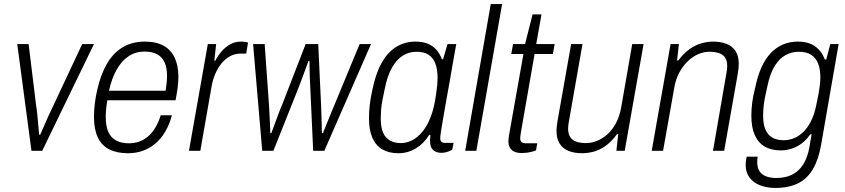

<svg xmlns="http://www.w3.org/2000/svg" viewBox="-20 -743 4161 946"><path d="M135 0 65 -526H121L158 -223Q161 -207 163.5 -181.5Q166 -156 168.5 -128.5Q171 -101 173 -79H178Q187 -99 198.5 -126Q210 -153 222 -179Q234 -205 243 -223L385 -526H443L188 0Z M611 12Q555 12 517.5 -7.5Q480 -27 461.5 -67Q443 -107 443 -166Q443 -201 447.5 -236Q452 -271 460 -304Q476 -374 505.5 -426.5Q535 -479 582 -508.5Q629 -538 694 -538Q750 -538 786.5 -517.5Q823 -497 841 -458Q859 -419 859 -364Q859 -338 855 -309Q851 -280 845 -249H509Q505 -227 503 -206.5Q501 -186 501 -167Q501 -121 514 -92.5Q527 -64 552.5 -50.5Q578 -37 615 -37Q641 -37 664.5 -45Q688 -53 708.5 -70Q729 -87 745 -113.5Q761 -140 772 -175H827Q815 -130 794.5 -95Q774 -60 746.5 -36.5Q719 -13 685 -0.5Q651 12 611 12ZM517 -296H796Q799 -316 801 -334.5Q803 -353 803 -369Q803 -409 791 -435.5Q779 -462 754.5 -475.5Q730 -489 691 -489Q648 -489 613 -465.5Q578 -442 554 -398.5Q530 -355 517 -296Z M911 0 1004 -526H1045L1036 -444H1041Q1053 -468 1071 -489Q1089 -510 1113 -524Q1137 -538 1168 -538Q1180 -538 1189 -536.5Q1198 -535 1202 -533L1193 -479H1166Q1138 -479 1114.5 -466.5Q1091 -454 1072.5 -432Q1054 -410 1041 -380Q1028 -350 1022 -314L967 0Z M1272 0 1227 -526H1284L1305 -230Q1306 -214 1307.5 -188Q1309 -162 1310 -135Q1311 -108 1312 -87H1317Q1324 -107 1333.5 -132Q1343 -157 1352 -182Q1361 -207 1369 -224L1486 -526H1548L1562 -224Q1563 -207 1563.5 -182Q1564 -157 1565 -132Q1566 -107 1566 -87H1571Q1579 -107 1589.5 -132.5Q1600 -158 1610 -183Q1620 -208 1627 -224L1752 -526H1808L1578 0H1523L1509 -307Q1508 -323 1507 -347.5Q1506 -372 1505.5 -398Q1505 -424 1505 -443H1500Q1493 -424 1483.5 -398Q1474 -372 1465 -347.5Q1456 -323 1449 -306L1327 0Z M1943 12Q1897 12 1864.5 -6.5Q1832 -25 1815 -63.5Q1798 -102 1798 -161Q1798 -193 1802 -227.5Q1806 -262 1814 -297Q1830 -378 1859.5 -431.5Q1889 -485 1931.5 -511.5Q1974 -538 2027 -538Q2062 -538 2087 -528Q2112 -518 2129.5 -498.5Q2147 -479 2157 -451H2163L2185 -526H2228L2207 -408Q2203 -381 2195.5 -340.5Q2188 -300 2180 -255Q2172 -210 2165 -169.5Q2158 -129 2153.5 -100Q2149 -71 2149 -62Q2149 -51 2154.5 -45Q2160 -39 2173 -39H2215L2208 -5Q2199 0 2185 5Q2171 10 2155 10Q2130 10 2115 -3Q2100 -16 2099 -43Q2098 -50 2099 -58.5Q2100 -67 2101 -77L2095 -79Q2069 -36 2029 -12Q1989 12 1943 12ZM1956 -38Q1979 -38 2003.5 -48.5Q2028 -59 2051.5 -83Q2075 -107 2093.5 -146.5Q2112 -186 2123 -243Q2127 -268 2130 -289Q2133 -310 2134.5 -327Q2136 -344 2136 -359Q2136 -401 2125 -430Q2114 -459 2091 -473.5Q2068 -488 2032 -488Q1996 -488 1965.5 -469.5Q1935 -451 1911.5 -410Q1888 -369 1875 -302Q1868 -271 1863.5 -245.5Q1859 -220 1857.5 -199.5Q1856 -179 1856 -160Q1856 -96 1881.5 -67Q1907 -38 1956 -38Z M2272 0 2398 -723H2454L2327 0Z M2552 11Q2527 11 2512.5 3.5Q2498 -4 2491.5 -17Q2485 -30 2485 -49Q2485 -58 2486.5 -67.5Q2488 -77 2490 -88L2559 -477H2499L2508 -526H2567L2604 -672H2648L2622 -526H2713L2704 -477H2614L2547 -94Q2546 -86 2544.5 -77Q2543 -68 2543 -63Q2543 -49 2549.5 -43Q2556 -37 2573 -37H2627L2621 -2Q2611 2 2599 5Q2587 8 2574.5 9.5Q2562 11 2552 11Z M2848 12Q2811 12 2782.5 1Q2754 -10 2738 -34.5Q2722 -59 2722 -98Q2722 -110 2723.5 -122Q2725 -134 2727 -147L2794 -526H2850L2784 -150Q2782 -140 2780.5 -129.5Q2779 -119 2779 -110Q2779 -83 2790 -67Q2801 -51 2821 -44.5Q2841 -38 2867 -38Q2894 -38 2921.5 -49Q2949 -60 2973 -81.5Q2997 -103 3015 -136.5Q3033 -170 3041 -216L3095 -526H3151L3058 0H3017L3026 -82H3020Q2994 -46 2965.5 -25.5Q2937 -5 2907.5 3.5Q2878 12 2848 12Z M3191 0 3284 -526H3325L3316 -445H3322Q3349 -481 3377.5 -501Q3406 -521 3435.5 -529.5Q3465 -538 3494 -538Q3531 -538 3559.5 -527Q3588 -516 3604 -491.5Q3620 -467 3620 -428Q3620 -417 3618.5 -404.5Q3617 -392 3615 -379L3548 0H3493L3558 -376Q3560 -387 3561.5 -397Q3563 -407 3563 -416Q3563 -444 3552.5 -459.5Q3542 -475 3522 -481.5Q3502 -488 3475 -488Q3448 -488 3421 -476.5Q3394 -465 3369.5 -442Q3345 -419 3326.5 -384.5Q3308 -350 3301 -304L3247 0Z M3800 183Q3759 183 3726 170.5Q3693 158 3673.5 132.5Q3654 107 3654 69Q3654 62 3655 52Q3656 42 3659 29H3713Q3712 37 3711.5 43.5Q3711 50 3711 57Q3711 85 3723 102Q3735 119 3756.5 126.5Q3778 134 3804 134Q3850 134 3883 117.5Q3916 101 3937.5 67Q3959 33 3968 -18Q3971 -35 3973.5 -50.5Q3976 -66 3979 -81H3972Q3953 -53 3929 -35.5Q3905 -18 3879 -10Q3853 -2 3827 -2Q3781 -2 3748.5 -20.5Q3716 -39 3699 -77Q3682 -115 3682 -173Q3682 -206 3686.5 -240Q3691 -274 3700 -307Q3724 -426 3778 -482Q3832 -538 3911 -538Q3963 -538 3995.5 -515Q4028 -492 4044 -450H4051L4071 -526H4112L4026 -31Q4013 43 3985.5 90Q3958 137 3912.5 160Q3867 183 3800 183ZM3842 -52Q3864 -52 3888 -60.5Q3912 -69 3934.5 -89.5Q3957 -110 3975 -144.5Q3993 -179 4003 -231Q4009 -257 4013 -280Q4017 -303 4019.5 -323.5Q4022 -344 4022 -361Q4022 -403 4010.5 -431Q3999 -459 3976 -473.5Q3953 -488 3916 -488Q3881 -488 3850.5 -471.5Q3820 -455 3797 -418Q3774 -381 3761 -318Q3754 -288 3749 -262.5Q3744 -237 3742 -215Q3740 -193 3740 -173Q3740 -131 3751.5 -104.5Q3763 -78 3785.5 -65Q3808 -52 3842 -52Z"/></svg>

Font: Archivo SemiCondensed ExtraLight
Style: Italic
Weight: 250
Width: 4
Italic angle: -10°
Designer: Hector Gatti
Foundry: Omnibus-Type
Version: Version 2.001